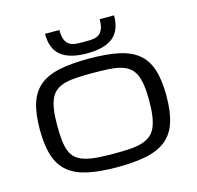

<svg xmlns="http://www.w3.org/2000/svg" viewBox="-111 -879 1034 1007"><g transform="rotate(-15 406.0 -376.0)"><path d="M218.8 -763.2Q218.8 -681.2 265.6 -644Q312.5 -606.9 406.2 -606.9Q500 -606.9 546.9 -644Q593.8 -681.2 593.8 -763.2H515.6Q515.6 -728 507.3 -709Q499 -689.9 484.4 -681.2Q469.7 -672.4 449.7 -670.9Q429.7 -669.4 406.2 -669.4Q382.8 -669.4 362.8 -670.9Q342.8 -672.4 328.1 -681.2Q313.5 -689.9 305.2 -709Q296.9 -728 296.9 -763.2ZM62.5 -285.2Q62.5 -371.6 81.1 -428.2Q99.6 -484.9 140.6 -518.1Q181.6 -551.3 247.1 -564.7Q312.5 -578.1 406.2 -578.1Q500 -578.1 565.4 -564.7Q630.9 -551.3 671.9 -518.1Q712.9 -484.9 731.4 -428.2Q750 -371.6 750 -285.2Q750 -198.7 731.4 -141.6Q712.9 -84.5 671.9 -50.8Q630.9 -17.1 565.4 -3.2Q500 10.7 406.2 10.7Q312.5 10.7 247.1 -3.2Q181.6 -17.1 140.6 -50.8Q99.6 -84.5 81.1 -141.6Q62.5 -198.7 62.5 -285.2ZM156.2 -285.2Q156.2 -238.3 159.7 -203.6Q163.1 -168.9 172.6 -144Q182.1 -119.1 199.2 -103.5Q216.3 -87.9 244.1 -78.6Q272 -69.3 311.8 -65.9Q351.6 -62.5 406.2 -62.5Q453.1 -62.5 490 -64.7Q526.9 -66.9 554.4 -74.7Q582 -82.5 601.6 -96.9Q621.1 -111.3 633.1 -136.2Q645 -161.1 650.6 -197.5Q656.2 -233.9 656.2 -285.2Q656.2 -335.4 650.6 -370.8Q645 -406.2 633.1 -430.2Q621.1 -454.1 601.6 -468Q582 -481.9 554.4 -489Q526.9 -496.1 490 -498Q453.1 -500 406.2 -500Q359.4 -500 322.5 -498Q285.6 -496.1 258.1 -489Q230.5 -481.9 210.9 -468Q191.4 -454.1 179.4 -430.2Q167.5 -406.2 161.9 -370.8Q156.2 -335.4 156.2 -285.2Z"/></g></svg>

Font: Michroma
Style: Regular
Weight: 400
Version: Version 1.000